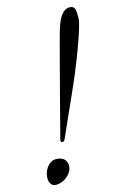

<svg xmlns="http://www.w3.org/2000/svg" viewBox="-122 -841 600 915"><g transform="rotate(-15 178.0 -383.5)"><path d="M243.2 -684.6Q258.3 -738.3 276.6 -761Q294.9 -783.7 316.4 -783.7Q327.1 -783.7 333.3 -780Q339.4 -776.4 342 -768.6Q344.7 -760.7 345.2 -748.8Q345.7 -736.8 345.7 -720.2Q345.7 -710 337.4 -681.2Q329.1 -652.3 314.9 -612.5Q300.8 -572.8 282.2 -525.6Q263.7 -478.5 243.2 -431.2Q231 -403.3 216.8 -371.6Q202.6 -339.8 188 -307.4Q173.3 -274.9 159.2 -243.2Q145 -211.4 132.8 -183.6Q130.4 -177.7 126.5 -174.8Q122.6 -171.9 119.1 -171.9Q111.3 -171.9 111.3 -181.2Q111.3 -182.6 111.6 -183.8Q111.8 -185.1 112.3 -187L165 -390.1Q175.8 -431.2 187 -473.6Q198.2 -516.1 208.5 -555.4Q218.8 -594.7 227.8 -628.2Q236.8 -661.6 243.2 -684.6ZM37.6 17.1Q20.5 17.1 12.7 4.6Q4.9 -7.8 4.9 -23.4Q4.9 -36.6 9.3 -50.5Q13.7 -64.5 21.7 -75.7Q29.8 -86.9 41.3 -94.2Q52.7 -101.6 66.9 -101.6Q81.5 -101.6 91.8 -97.7Q102.1 -93.8 108.4 -87.4Q114.7 -81.1 117.4 -72.8Q120.1 -64.5 120.1 -55.7Q120.1 -40.5 112.5 -27.3Q105 -14.2 93 -4.2Q81.1 5.9 66.4 11.5Q51.8 17.1 37.6 17.1Z"/></g></svg>

Font: Meddon
Style: Regular
Weight: 400
Designer: Vernon Adams
Foundry: Vernon Adams
Version: Version 1.000